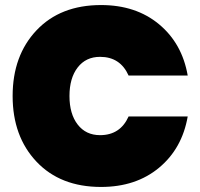

<svg xmlns="http://www.w3.org/2000/svg" viewBox="-20 -735 793 760"><path d="M380 -715Q518 -715 609.5 -639Q701 -563 723 -436H489Q456 -510 376 -510Q320 -510 287.5 -468Q255 -426 255 -355Q255 -284 287.5 -242Q320 -200 376 -200Q456 -200 489 -274H723Q701 -147 609.5 -71Q518 5 380 5Q219 5 124.5 -95Q30 -195 30 -355Q30 -515 124.5 -615Q219 -715 380 -715Z"/></svg>

Font: Poppins Black
Style: Regular
Weight: 900
Designer: Ninad Kale (Devanagari), Jonny Pinhorn (Latin)
Foundry: Indian Type Foundry
Version: Version 3.200;PS 1.000;hotconv 16.6.54;makeotf.lib2.5.65590